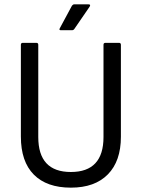

<svg xmlns="http://www.w3.org/2000/svg" viewBox="-20 -852 652 883"><path d="M306 11Q195 11 135.5 -49Q76 -109 76 -224V-646Q76 -655 85 -655H147Q156 -655 156 -646V-222Q156 -61 306 -61Q456 -61 456 -222V-646Q456 -655 465 -655H527Q536 -655 536 -646V-223Q536 -111 476 -50Q416 11 306 11ZM260 -713Q250 -713 255 -722L311 -826Q316 -832 321 -832H387Q399 -832 392 -821L322 -719Q318 -713 311 -713Z"/></svg>

Font: Sofia Sans Semi Condensed
Style: Regular
Weight: 400
Designer: Botio Nikoltchev, Ani Petrova
Foundry: lettersoup
Version: Version 4.100; ttfautohint (v1.8.4.7-5d5b)